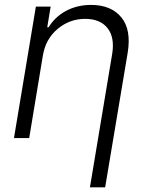

<svg xmlns="http://www.w3.org/2000/svg" viewBox="-20 -573 620 797"><path d="M38 0 128.9 -545.5H190.3L176.1 -459.9H181.8Q194.6 -480.8 212.5 -497.9Q230.5 -514.9 252.8 -527.2Q275.2 -539.4 301.7 -546Q328.1 -552.6 358 -552.6Q440.7 -552.6 483.3 -501.4Q525.9 -450.3 509.9 -353.3L416.5 204.5H353.3L445.7 -349.4Q456.7 -417.3 426.8 -455.6Q396.3 -494.7 333.5 -494.7Q269.5 -494.7 219.8 -453.5Q195 -432.9 179.3 -405.2Q163.7 -377.5 157.7 -340.9L101.2 0Z"/></svg>

Font: Inter P Light
Style: Italic
Weight: 300
Italic angle: 9.39999°
Designer: Rasmus Andersson
Foundry: rsms
Version: Version 3.018;git-588b23468